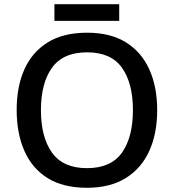

<svg xmlns="http://www.w3.org/2000/svg" viewBox="-20 -880 824 910"><path d="M725 -358Q725 -247 687.5 -164.5Q650 -82 576 -36Q502 10 392 10Q279 10 205.5 -36Q132 -82 95.5 -165Q59 -248 59 -359Q59 -469 95.5 -551Q132 -633 206 -679Q280 -725 393 -725Q503 -725 576.5 -679.5Q650 -634 687.5 -551.5Q725 -469 725 -358ZM174 -358Q174 -230 226.5 -156.5Q279 -83 392 -83Q506 -83 558 -156.5Q610 -230 610 -358Q610 -486 558 -559Q506 -632 393 -632Q279 -632 226.5 -559Q174 -486 174 -358ZM545 -860V-781H238V-860Z"/></svg>

Font: Noto Sans Meetei Mayek Medium
Style: Regular
Weight: 500
Designer: Monotype Design Team and Neelakash Kshetrimayum
Foundry: Monotype Imaging Inc.
Version: Version 2.002; ttfautohint (v1.8.4.7-5d5b)